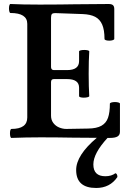

<svg xmlns="http://www.w3.org/2000/svg" viewBox="-20 -686 650 959"><path d="M554.2 -176.3Q564 -176.3 571.5 -174.1Q579.1 -171.9 579.1 -168V-27.8Q579.1 -11.7 567.1 -4.4Q555.2 2.9 528.8 2.9H517.1Q446.3 79.6 446.3 135.3Q446.3 194.3 506.3 194.3Q536.6 194.3 556.6 179.2Q566.4 182.1 566.4 198.2Q529.3 252.9 460.4 252.9Q360.4 252.9 360.4 163.1Q360.4 89.4 463.4 2.4Q422.9 2.4 342.8 1.5Q262.2 0 182.1 0Q109.9 0 37.1 2.9Q33.7 2.9 31.7 -3.9Q29.8 -10.7 29.8 -20Q29.8 -29.3 31.7 -35.6Q33.7 -42 37.1 -42Q116.2 -42 116.2 -99.1V-566.9Q116.2 -621.1 32.2 -621.1Q28.8 -621.1 26.9 -627.9Q24.9 -634.8 24.9 -644Q24.9 -653.3 26.9 -659.7Q28.8 -666 32.2 -666Q90.8 -663.1 178.2 -663.1Q235.8 -663.1 278.8 -663.6Q321.8 -664.1 350.6 -664.6Q437 -666 522.9 -666Q537.6 -666 544.2 -660.2Q550.8 -654.3 550.8 -641.1V-491.7Q550.8 -487.8 543.2 -485.4Q535.6 -482.9 525.9 -482.9Q516.1 -482.9 509 -485.1Q502 -487.3 502 -491.7Q502 -536.1 490.5 -563Q479 -589.8 455.1 -602.1Q431.2 -614.3 393.1 -615.7L254.9 -620.6Q243.2 -620.6 239 -615.5Q234.9 -610.4 234.9 -597.2V-351.1Q234.9 -344.2 238.5 -340.1Q242.2 -335.9 249 -335.9H314.9Q375 -335.9 375 -380.9V-429.2Q375 -432.6 382.8 -434.6Q390.6 -436.5 400.9 -436.5Q411.1 -436.5 418.5 -434.6Q425.8 -432.6 425.8 -429.2Q422.9 -384.8 422.9 -317.9Q422.9 -250.5 425.8 -206.1Q425.8 -202.6 417.5 -200.4Q409.2 -198.2 398.4 -198.2Q388.7 -198.2 381.8 -200.2Q375 -202.1 375 -206.1V-248Q375 -291 314.9 -291H249Q234.9 -291 234.9 -275.9V-107.9Q234.9 -86.9 246.3 -71.8Q257.8 -56.6 275.4 -49.3Q293 -42 311 -42L419.9 -43.9Q462.9 -44.4 486.6 -57.9Q510.3 -71.3 519.5 -97.7Q528.8 -124 528.8 -168Q528.8 -171.9 536.4 -174.1Q543.9 -176.3 554.2 -176.3Z"/></svg>

Font: JuniusX
Style: Bold
Weight: 700
Designer: Peter S. Baker
Foundry: Briery Creek Software
Version: Version 1.004